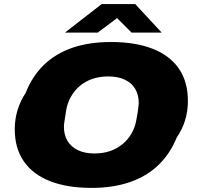

<svg xmlns="http://www.w3.org/2000/svg" viewBox="-20 -905 961 937"><path d="M427 12Q308 12 224 -21Q140 -54 96 -118Q52 -182 52 -274Q52 -324 66 -369Q80 -414 105 -451Q137 -533 194.5 -588.5Q252 -644 333.5 -672Q415 -700 522 -700Q641 -700 725 -667Q809 -634 853 -570Q897 -506 897 -412Q897 -362 883 -317Q869 -272 843 -235Q810 -154 752.5 -99Q695 -44 613 -16Q531 12 427 12ZM441 -156Q483 -156 517.5 -168Q552 -180 579 -202.5Q606 -225 623 -255.5Q640 -286 646 -323Q650 -344 652 -357.5Q654 -371 655 -379.5Q656 -388 656.5 -393.5Q657 -399 657 -403Q657 -442 640 -471Q623 -500 589.5 -516Q556 -532 507 -532Q466 -532 431 -520Q396 -508 370 -486Q344 -464 326.5 -433.5Q309 -403 303 -367Q300 -345 297.5 -331.5Q295 -318 294 -309Q293 -300 292.5 -295Q292 -290 292 -286Q292 -247 309 -218Q326 -189 359.5 -172.5Q393 -156 441 -156ZM297 -746 476 -885H640L769 -746H622L524 -844H588L457 -746Z"/></svg>

Font: Archivo SemiExpanded Black
Style: Italic
Weight: 900
Width: 6
Italic angle: -10°
Designer: Hector Gatti
Foundry: Omnibus-Type
Version: Version 2.001